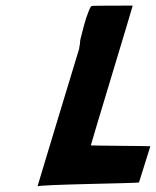

<svg xmlns="http://www.w3.org/2000/svg" viewBox="-20 -801 556 684"><path d="M262.5 -633C261.3 -629 264.4 -626 268.7 -627C279.6 -630 294.2 -632 307.2 -632C309.2 -632 312.5 -633 315.5 -633H321.5H323.5C325.5 -633 328.1 -635 328.8 -637C329.4 -639 328.3 -642 326.3 -642H324.3C321.3 -642 312 -641 309 -641C297 -641 283.7 -640 272.8 -637C274.4 -649 272.9 -654 277.2 -668C283 -690 284.6 -702 292.6 -728C292.6 -728 110.7 -130 113.9 -137C117 -144 473.2 -148 475.2 -151L515.6 -280C515.9 -281 304.2 -282 303.5 -283C302.8 -284 453.8 -781 452.8 -781C451.8 -781 308.8 -781 307.5 -780C301.9 -778 298.5 -767 294.7 -758C283.2 -730 275.2 -694 268.2 -668C263.6 -653 266.5 -646 262.5 -633Z"/></svg>

Font: Hussar Wojna
Style: 3Obl
Weight: 400
Designer: Robert Jablonski
Foundry: Cannot Into Space Fonts
Version: Version 1.01